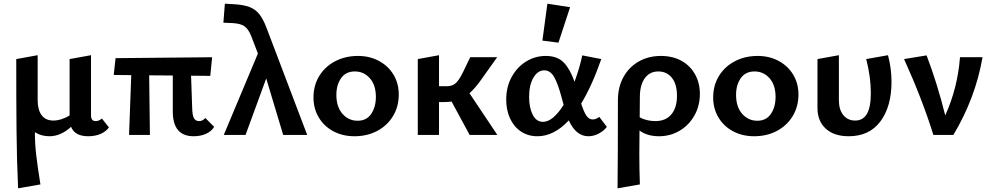

<svg xmlns="http://www.w3.org/2000/svg" viewBox="-20 -731 5372 1040"><path d="M570 -41Q555 -19 525.5 -6Q496 7 458 7Q385 7 365 -44Q309 7 248 7Q203 7 169 -15Q169 48 176.5 111.5Q184 175 199 268L78 289Q71 134 69.5 -22Q68 -178 68 -411L184 -432V-188Q184 -136 205.5 -107Q227 -78 269 -78Q290 -78 313.5 -85.5Q337 -93 357 -106V-411L473 -432V-106Q473 -75 498 -75Q516 -75 532 -89Z M1140 -44Q1126 -20 1096.5 -6.5Q1067 7 1029 7Q916 7 916 -127V-322L788 -323L792 0H679L691 -324L596 -325L606 -416L1129 -421L1119 -320L1015 -321L1021 -146Q1022 -105 1031 -90Q1040 -75 1059 -75Q1068 -75 1077 -79.5Q1086 -84 1092 -92Z M1514 0 1422 -306 1310 0H1192L1377 -441L1341 -535Q1325 -575 1303 -589.5Q1281 -604 1239 -606L1190 -608L1198 -711L1249 -708Q1300 -705 1331.5 -693Q1363 -681 1384 -655Q1405 -629 1423 -582L1644 0Z M1678 -203Q1678 -268 1709 -319Q1740 -370 1795 -399Q1850 -428 1919 -428Q1982 -428 2032.5 -401Q2083 -374 2111.5 -326.5Q2140 -279 2140 -219Q2140 -154 2109 -102.5Q2078 -51 2023.5 -22Q1969 7 1900 7Q1836 7 1785.5 -20Q1735 -47 1706.5 -95Q1678 -143 1678 -203ZM2016 -206Q2016 -270 1983.5 -307Q1951 -344 1902 -344Q1853 -344 1827.5 -307.5Q1802 -271 1802 -217Q1802 -152 1835 -114.5Q1868 -77 1917 -77Q1966 -77 1991 -114.5Q2016 -152 2016 -206Z M2524 0 2426 -181Q2405 -178 2380 -178H2358V0H2243V-411L2358 -432V-264H2401Q2430 -264 2448 -280Q2466 -296 2487 -338L2527 -421H2673L2581 -292Q2553 -253 2523 -226L2674 0Z M3005 -500 2918 -511 2945 -711 3068 -692ZM3267 -44Q3253 -24 3225 -8.5Q3197 7 3167 7Q3100 7 3061 -79Q2981 7 2891 7Q2840 7 2801.5 -19Q2763 -45 2742.5 -90Q2722 -135 2722 -192Q2722 -260 2751.5 -314Q2781 -368 2830 -398Q2879 -428 2936 -428Q3000 -428 3034.5 -391.5Q3069 -355 3092 -288Q3120 -364 3134 -431L3237 -411Q3186 -265 3128 -170Q3142 -126 3156 -105Q3170 -84 3190 -84Q3209 -84 3226 -98ZM3033 -163 3021 -207Q3002 -278 2981.5 -314Q2961 -350 2928 -350Q2893 -350 2869.5 -310.5Q2846 -271 2846 -206Q2846 -148 2865.5 -109.5Q2885 -71 2921 -71Q2975 -71 3033 -163Z M3771 -222Q3771 -158 3741.5 -105.5Q3712 -53 3661.5 -23Q3611 7 3550 7Q3486 7 3444 -24Q3443 26 3443 106Q3443 180 3446 268L3325 289Q3327 124 3327 -187Q3327 -259 3357 -313.5Q3387 -368 3440 -398Q3493 -428 3560 -428Q3623 -428 3670.5 -402Q3718 -376 3744.5 -329Q3771 -282 3771 -222ZM3647 -212Q3647 -275 3619.5 -309.5Q3592 -344 3546 -344Q3500 -344 3473.5 -308.5Q3447 -273 3446 -210Q3445 -168 3445 -96Q3461 -86 3484 -80.5Q3507 -75 3529 -75Q3586 -75 3616.5 -111.5Q3647 -148 3647 -212Z M3843 -203Q3843 -268 3874 -319Q3905 -370 3960 -399Q4015 -428 4084 -428Q4147 -428 4197.5 -401Q4248 -374 4276.5 -326.5Q4305 -279 4305 -219Q4305 -154 4274 -102.5Q4243 -51 4188.5 -22Q4134 7 4065 7Q4001 7 3950.5 -20Q3900 -47 3871.5 -95Q3843 -143 3843 -203ZM4181 -206Q4181 -270 4148.5 -307Q4116 -344 4067 -344Q4018 -344 3992.5 -307.5Q3967 -271 3967 -217Q3967 -152 4000 -114.5Q4033 -77 4082 -77Q4131 -77 4156 -114.5Q4181 -152 4181 -206Z M4408 -146V-411L4524 -432V-188Q4524 -137 4548 -107.5Q4572 -78 4612 -78Q4655 -78 4676 -114.5Q4697 -151 4697 -227Q4697 -314 4672 -411L4790 -432Q4809 -360 4809 -288Q4809 -154 4749 -73.5Q4689 7 4577 7Q4498 7 4453 -34Q4408 -75 4408 -146Z M5302 -421Q5264 -200 5144 0H5036Q4975 -195 4877 -411L4999 -431Q5057 -279 5100 -106Q5167 -253 5180 -421Z"/></svg>

Font: Ysabeau Infant
Style: Bold
Weight: 700
Designer: Christian Thalmann (Catharsis Fonts)
Version: Version 0.003